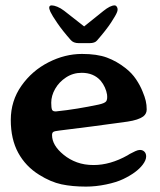

<svg xmlns="http://www.w3.org/2000/svg" viewBox="-20 -682 594 712"><path d="M125 -34Q75 -65 47.5 -115.5Q20 -166 20 -237Q20 -308 59.5 -364Q99 -420 160 -451Q221 -482 284 -482Q340 -482 376.5 -468.5Q413 -455 446 -429Q469 -411 484.5 -388Q500 -365 509 -342Q517 -323 520.5 -308Q524 -293 524 -276Q524 -260 511 -250Q493 -237 453 -231Q433 -228 320 -213L201 -198Q183 -196 178 -193Q173 -190 173 -181Q173 -143 216 -108Q238 -90 265.5 -80Q293 -70 327 -70Q389 -70 453 -106Q455 -107 457 -108.5Q459 -110 461 -111Q472 -117 482 -121.5Q492 -126 499 -126Q509 -126 515.5 -119.5Q522 -113 522 -102Q522 -88 509 -71Q487 -42 437 -18Q412 -6 373.5 2Q335 10 299 10Q248 10 208 1.5Q168 -7 125 -34ZM345 -294Q368 -299 373.5 -306Q379 -313 377 -331Q375 -344 369 -357.5Q363 -371 353 -383Q327 -412 283 -412Q251 -412 225 -395Q199 -378 184.5 -352.5Q170 -327 170 -301Q170 -282 173 -275Q176 -268 189 -269Q228 -273 267.5 -279.5Q307 -286 345 -294ZM167 -638Q173 -625 192.5 -596.5Q212 -568 242 -534Q252 -522 272 -522H312Q332 -522 340 -532Q374 -571 392 -598.5Q410 -626 414 -637Q418 -647 414.5 -654.5Q411 -662 405 -662Q389 -662 363 -641L292 -584L218 -642Q205 -652 192.5 -657Q180 -662 172 -662Q156 -662 167 -638Z"/></svg>

Font: Raigarh
Style: Regular
Weight: 400
Designer: jaikishan Patel
Foundry: MagicType
Version: Version 1.000;FEAKit 1.0